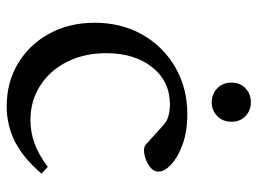

<svg xmlns="http://www.w3.org/2000/svg" viewBox="-118 -642 770 574"><g transform="rotate(90 267.0 -355.0)"><path d="M298 10Q225 10 168.5 -24.5Q112 -59 80 -118.5Q48 -178 48 -253Q48 -333 83.5 -395.5Q119 -458 181 -494Q243 -530 321 -530Q373 -530 411.5 -516Q450 -502 471.5 -482Q493 -462 493 -444Q493 -428 476.5 -416.5Q460 -405 440.5 -401.5Q421 -398 412 -406L358 -455Q344 -469 327 -473.5Q310 -478 293 -478Q223 -478 181 -425Q139 -372 139 -288Q139 -222 164.5 -171Q190 -120 235.5 -90.5Q281 -61 339 -61Q374 -61 408 -73Q442 -85 479 -113L499 -94Q452 -39 403 -14.5Q354 10 298 10ZM286 -603Q261 -603 244 -619.5Q227 -636 227 -662Q227 -688 244 -704Q261 -720 286 -720Q310 -720 327 -704Q344 -688 344 -662Q344 -636 327 -619.5Q310 -603 286 -603Z"/></g></svg>

Font: Hedvig Letters Serif 12pt
Style: Regular
Weight: 400
Designer: Alexander Örn & Tor Weibull
Foundry: Kanon Foundry
Version: Version 1.000; ttfautohint (v1.8.4.7-5d5b)